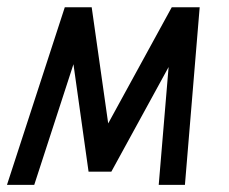

<svg xmlns="http://www.w3.org/2000/svg" viewBox="-25 -520 645 540"><path d="M71.3 0H-5.4L157.2 -499.5H232.9L279.3 -172.9L458 -499.5H536.6L495.1 0H421.4L449.2 -331.5L288.1 -37.1H224.1L181.6 -339.4Z"/></svg>

Font: Anka/Coder
Style: Italic
Weight: 400
Italic angle: -12°
Monospace: yes
Version: Version 001.100